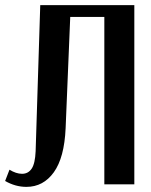

<svg xmlns="http://www.w3.org/2000/svg" viewBox="-27 -719 591 749"><path d="M10 -57Q36 -41 59 -41Q83 -41 96.5 -61Q110 -81 112 -129L130 -699H497V0H380V-653H247L229 -219Q224 -104 183 -47Q142 10 76 10Q33 10 -7 -13Z"/></svg>

Font: Moniqa ExtBd Paragraph
Style: Regular
Weight: 800
Designer: Rajesh Rajput
Foundry: Rajesh Rajput
Version: Version 1.000